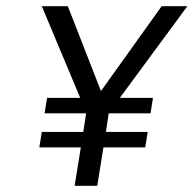

<svg xmlns="http://www.w3.org/2000/svg" viewBox="-20 -600 625 620"><path d="M115 -580 239 -284H132L124 -234H258L249 -174H115L107 -124H241L221 0H294L314 -124H449L457 -174H322L331 -234H466L474 -284H367L585 -580H502L306 -306L199 -580Z"/></svg>

Font: Charger Sport
Style: DfNrwObl
Weight: 400
Designer: Jasper
Foundry: Cannot Into Space Fonts
Version: Version 1.1